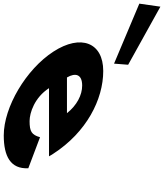

<svg xmlns="http://www.w3.org/2000/svg" viewBox="-349 -936 895 1048"><g transform="rotate(90 99.0 -412.5)"><path d="M-388.1 -840 -404.6 -725 -77.2 -587 -71.1 -664ZM428.7 -232C425.8 -238 418.7 -249 414.2 -256C297.6 -436 119 -528 -37 -528C-192 -528 -240 -406 -142.8 -256C-46.3 -107 159.7 15 314.7 15C428.7 15 498.8 -22 493.9 -119L324.5 -183C311.3 -137 293.4 -126 236.4 -126C191.4 -126 107.9 -153 56.7 -232ZM-1.7 -330C-29.2 -377 -18.5 -413 42.5 -413C94.5 -413 150.3 -384 193.3 -330Z"/></g></svg>

Font: Hussar
Style: BdOpOblSeven
Weight: 700
Foundry: Cannot Into Space Fonts
Version: Version 2.00